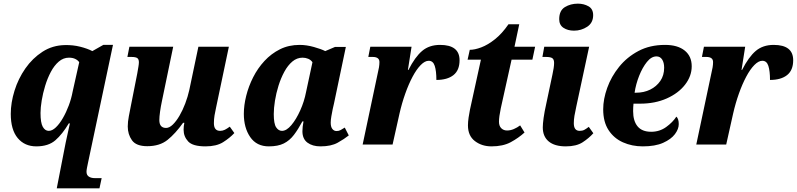

<svg xmlns="http://www.w3.org/2000/svg" viewBox="-20 -792 4366 1052"><path d="M330 40Q333 21 340 -11Q347 -43 353.5 -73Q360 -103 363 -116H357Q322 -57 283.5 -23.5Q245 10 179 10Q115 10 77 -35.5Q39 -81 39 -168Q39 -229 59.5 -295Q80 -361 119 -417Q158 -473 213 -508.5Q268 -544 336 -545Q380 -546 419.5 -536Q459 -526 486 -512L546 -546H599L462 101Q459 115 456.5 128Q454 141 454 149Q454 167 466.5 175.5Q479 184 500 184H537L525 240H291ZM247 -75Q266 -75 286 -94Q306 -113 324.5 -145Q343 -177 357 -214.5Q371 -252 378 -290L414 -451Q408 -461 393.5 -468.5Q379 -476 358 -476Q327 -476 302 -454.5Q277 -433 258.5 -398Q240 -363 227.5 -322Q215 -281 208.5 -241.5Q202 -202 202 -173Q202 -119 214.5 -97Q227 -75 247 -75Z M1106 10Q1036 10 1011 -17Q986 -44 986 -81Q986 -100 990 -119H983Q941 -60 898 -25.5Q855 9 787 9Q726 9 703 -23.5Q680 -56 680 -99Q680 -125 686 -155.5Q692 -186 697 -212L732 -389Q736 -412 738.5 -427Q741 -442 741 -451Q741 -467 732.5 -473.5Q724 -480 699 -480H678L689 -536H929L867 -237Q861 -209 857 -180.5Q853 -152 853 -134Q853 -91 890 -91Q908 -91 927 -109.5Q946 -128 963.5 -158Q981 -188 995 -225Q1009 -262 1017 -298L1067 -536H1234L1164 -203Q1159 -181 1155.5 -160Q1152 -139 1152 -117Q1152 -75 1186 -75Q1200 -75 1212 -81Q1224 -87 1239 -98L1264 -63Q1239 -36 1202.5 -13Q1166 10 1106 10Z M1453 10Q1386 10 1351 -41Q1316 -92 1316 -168Q1316 -215 1329 -267Q1342 -319 1367 -368.5Q1392 -418 1429 -458Q1466 -498 1514 -522Q1562 -546 1622 -546Q1659 -546 1700 -534.5Q1741 -523 1762 -512L1816 -535H1875L1810 -225Q1807 -214 1803 -194.5Q1799 -175 1795.5 -154.5Q1792 -134 1792 -120Q1792 -97 1801 -85.5Q1810 -74 1824 -74Q1837 -74 1846.5 -79.5Q1856 -85 1869 -93L1891 -50Q1866 -30 1830 -10Q1794 10 1736 10Q1692 10 1664.5 -10.5Q1637 -31 1637 -73Q1637 -96 1643 -127H1637Q1614 -84 1590.5 -53Q1567 -22 1535 -6Q1503 10 1453 10ZM1525 -75Q1550 -75 1576.5 -106.5Q1603 -138 1625 -187Q1647 -236 1657 -288L1692 -451Q1683 -464 1668.5 -470Q1654 -476 1638 -476Q1607 -476 1582 -455Q1557 -434 1538 -399Q1519 -364 1506 -322.5Q1493 -281 1486.5 -240Q1480 -199 1480 -167Q1480 -114 1493 -94.5Q1506 -75 1525 -75Z M2050 -392Q2054 -408 2056.5 -423Q2059 -438 2059 -452Q2059 -480 2022 -480H1998L2009 -536H2235L2215 -409H2218Q2254 -480 2293 -513Q2332 -546 2391 -546Q2498 -546 2498 -462Q2498 -407 2464.5 -380.5Q2431 -354 2371 -354Q2371 -403 2362 -431Q2353 -459 2329 -459Q2308 -459 2285 -435.5Q2262 -412 2240.5 -371.5Q2219 -331 2200.5 -279Q2182 -227 2169 -170L2131 0H1967Z M2673 10Q2620 10 2582 -19Q2544 -48 2544 -105Q2544 -124 2547.5 -148Q2551 -172 2555 -191L2615 -465H2542L2554 -519Q2581 -519 2617 -532.5Q2653 -546 2692 -577Q2731 -608 2766 -659H2825L2799 -536H2912L2897 -465H2783L2724 -199Q2714 -152 2714 -125Q2714 -102 2726.5 -89.5Q2739 -77 2758 -77Q2777 -77 2795.5 -85Q2814 -93 2830 -105L2854 -66Q2821 -36 2778.5 -13Q2736 10 2673 10Z M3125 -624Q3091 -624 3067.5 -639.5Q3044 -655 3044 -687Q3044 -734 3075 -753Q3106 -772 3146 -772Q3179 -772 3204.5 -757.5Q3230 -743 3230 -709Q3230 -667 3197.5 -645.5Q3165 -624 3125 -624ZM3080 10Q3019 10 2986.5 -17Q2954 -44 2954 -94Q2954 -113 2958.5 -146Q2963 -179 2974 -228L3007 -384Q3011 -402 3013.5 -418.5Q3016 -435 3016 -447Q3016 -466 3006.5 -473Q2997 -480 2971 -480H2952L2962 -536H3208L3138 -210Q3131 -179 3127.5 -157.5Q3124 -136 3124 -117Q3124 -75 3156 -75Q3171 -75 3181.5 -80.5Q3192 -86 3206 -97L3231 -62Q3207 -35 3172.5 -12.5Q3138 10 3080 10Z M3502 10Q3443 10 3393.5 -12Q3344 -34 3314.5 -79Q3285 -124 3285 -193Q3285 -249 3307 -310.5Q3329 -372 3372 -425.5Q3415 -479 3478 -512.5Q3541 -546 3624 -546Q3693 -546 3731.5 -515Q3770 -484 3770 -429Q3770 -375 3733.5 -328Q3697 -281 3633 -252.5Q3569 -224 3487 -224H3451Q3450 -214 3449.5 -203.5Q3449 -193 3449 -183Q3449 -129 3473.5 -99.5Q3498 -70 3548 -70Q3594 -70 3630 -96Q3666 -122 3686 -153Q3699 -141 3699 -112Q3699 -85 3678 -57Q3657 -29 3613.5 -9.5Q3570 10 3502 10ZM3465 -284Q3508 -284 3542.5 -301Q3577 -318 3598 -348.5Q3619 -379 3619 -421Q3619 -449 3608 -466Q3597 -483 3577 -483Q3549 -483 3524.5 -452.5Q3500 -422 3482 -376.5Q3464 -331 3457 -284Z M3878 -392Q3882 -408 3884.5 -423Q3887 -438 3887 -452Q3887 -480 3850 -480H3826L3837 -536H4063L4043 -409H4046Q4082 -480 4121 -513Q4160 -546 4219 -546Q4326 -546 4326 -462Q4326 -407 4292.5 -380.5Q4259 -354 4199 -354Q4199 -403 4190 -431Q4181 -459 4157 -459Q4136 -459 4113 -435.5Q4090 -412 4068.5 -371.5Q4047 -331 4028.5 -279Q4010 -227 3997 -170L3959 0H3795Z"/></svg>

Font: Noto Serif SemiCondensed ExtraBold
Style: Italic
Weight: 800
Width: 4
Italic angle: -12°
Designer: Monotype Design Team
Foundry: Monotype Imaging Inc.
Version: Version 2.014; ttfautohint (v1.8.4.7-5d5b)